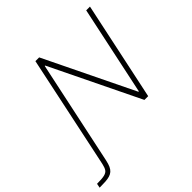

<svg xmlns="http://www.w3.org/2000/svg" viewBox="-303 -876 1264 1264"><g transform="rotate(-45 328.5 -244.0)"><path d="M-81 200 -75 170Q-28 170 -5.5 164.5Q17 159 26.5 144.5Q36 130 42 103L209 -688H244L546 -66H550L682 -688H717L571 0H536L234 -622H230L76 103Q70 131 62 148.5Q54 166 42 176.5Q30 187 13 192Q-4 197 -27 198.5Q-50 200 -81 200Z"/></g></svg>

Font: Saira Thin
Style: Italic
Weight: 100
Italic angle: -12°
Designer: Hector Gatti with collaboration of the Omnibus-Type team
Foundry: Omnibus-Type
Version: Version 1.101